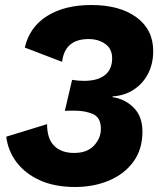

<svg xmlns="http://www.w3.org/2000/svg" viewBox="-20 -736 632 767"><path d="M280 11Q199 11 140 -15.5Q81 -42 46.5 -87.5Q12 -133 5 -190L168 -240Q168 -182 196.5 -153.5Q225 -125 276 -125Q328 -125 355.5 -154.5Q383 -184 383 -221Q383 -266 352 -280Q321 -294 277 -294Q265 -294 257.5 -294Q250 -294 239 -293L268 -417Q279 -415 291.5 -414Q304 -413 316 -413Q370 -413 399 -436Q428 -459 428 -503Q428 -541 400.5 -560.5Q373 -580 334 -580Q239 -580 228 -489L79 -546Q98 -628 168 -672Q238 -716 345 -716Q458 -716 525 -667Q592 -618 592 -532Q592 -481 571.5 -441.5Q551 -402 514.5 -378Q478 -354 430 -351L429 -348Q479 -341 514 -306Q549 -271 549 -210Q549 -139 512.5 -89.5Q476 -40 415 -14.5Q354 11 280 11Z"/></svg>

Font: Prodigy Sans
Style: Bold Italic
Weight: 700
Italic angle: -13°
Designer: Wei Huang
Foundry: Wei Huang
Version: Version 1.003; ttfautohint (v1.8.3)